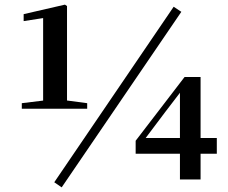

<svg xmlns="http://www.w3.org/2000/svg" viewBox="-20 -774 983 828"><path d="M74 -305V-329L172 -341H266L356 -329V-305ZM166 -305V-696L82 -683V-713L260 -754L269 -748V-305ZM756 0V-137V-158V-381H745L789 -417L691 -289L594 -160L601 -194V-179H915V-111H565V-167L776 -442H845V0ZM246 34 214 12 729 -745 762 -723Z"/></svg>

Font: Noto Serif KR ExtraLight ExtraBold
Style: Regular
Weight: 800
Version: Version 2.003-H1;hotconv 1.1.1;makeotfexe 2.6.0